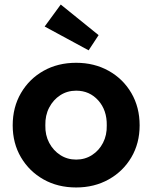

<svg xmlns="http://www.w3.org/2000/svg" viewBox="-20 -817 672 847"><path d="M316 10Q235 10 172 -25.5Q109 -61 72.5 -123Q36 -185 36 -264Q36 -344 72.5 -406.5Q109 -469 172 -504.5Q235 -540 316 -540Q396 -540 459.5 -504.5Q523 -469 559.5 -406.5Q596 -344 596 -264Q596 -185 559.5 -123Q523 -61 459.5 -25.5Q396 10 316 10ZM316 -113Q355 -113 386 -133Q417 -153 434.5 -187Q452 -221 451 -264Q452 -331 413.5 -374Q375 -417 316 -417Q277 -417 246 -397Q215 -377 197 -342.5Q179 -308 180 -264Q179 -221 197 -187Q215 -153 246 -133Q277 -113 316 -113ZM371 -595 177 -700 248 -797 415 -662Z"/></svg>

Font: Readex Pro SemiBold
Style: Regular
Weight: 600
Designer: Bonnie Shaver-Troup, Thomas Jockin
Foundry: Lexend
Version: Version 1.204; ttfautohint (v1.8.4.7-5d5b)